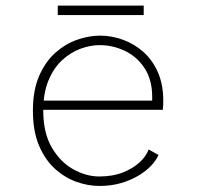

<svg xmlns="http://www.w3.org/2000/svg" viewBox="-20 -636 690 668"><path d="M325.5 11Q287 11 246.5 -3.2Q206 -17.5 171.5 -48.5Q137 -79.5 115.8 -129.5Q94.5 -179.5 94.5 -251Q94.5 -322.5 116.5 -372.5Q138.5 -422.5 173.5 -453.2Q208.5 -484 249.2 -498Q290 -512 327.5 -512Q369 -512 408.5 -497.5Q448 -483 479.5 -454.8Q511 -426.5 529.5 -384.2Q548 -342 548 -286.5Q548 -280 547.8 -270.2Q547.5 -260.5 546.5 -254H119V-286H509.5Q509.5 -290.5 509.5 -292.2Q509.5 -294 509.5 -298.5Q509.5 -358.5 483 -398.8Q456.5 -439 414.5 -459Q372.5 -479 326.5 -479Q294.5 -479 260.2 -466.5Q226 -454 196.5 -427Q167 -400 148.8 -356.5Q130.5 -313 130.5 -251Q130.5 -173.5 160.2 -122.8Q190 -72 235 -47Q280 -22 325.5 -22Q372 -22 407.5 -36Q443 -50 466 -71.5Q489 -93 497 -116L531.5 -97Q524 -79 506.2 -60Q488.5 -41 461.8 -25Q435 -9 400.8 1Q366.5 11 325.5 11ZM181 -583.5V-616.5H480V-583.5Z"/></svg>

Font: Trispace Thin
Style: Regular
Weight: 100
Designer: Tyler Finck
Foundry: Etcetera Type Company
Version: Version 1.210